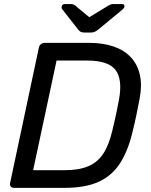

<svg xmlns="http://www.w3.org/2000/svg" viewBox="-20 -907 729 927"><path d="M47.4 0Q37.3 0 32 -6.4Q26.7 -12.7 28.7 -22.9L167.5 -676.3Q169.5 -687.3 177.4 -693.6Q185.3 -700 195.4 -700H410.6Q477.7 -700 528.8 -682.4Q579.9 -664.8 612 -630.3Q644.1 -595.8 655.4 -545.1Q666.6 -494.4 653.8 -429.1Q645.2 -384.4 638.2 -350.3Q631.2 -316.2 620.2 -271.9Q598.6 -179.6 559.9 -119.3Q521.2 -59 456.9 -29.5Q392.5 0 291.4 0ZM140 -85.3H291.9Q361.1 -85.3 406.2 -104.4Q451.3 -123.4 478.8 -165.4Q506.3 -207.4 522.2 -276Q529.4 -305.8 534.5 -328.4Q539.6 -351 544.1 -373.3Q548.6 -395.6 554.2 -425Q572.6 -522.3 538.3 -568.5Q503.9 -614.7 400.1 -614.7H253.1ZM386.7 -750Q378.9 -750 371.9 -752.5Q364.9 -754.9 356.9 -764.9L281.5 -860.9Q275.9 -867.6 277.9 -875.6Q280.1 -887.5 293.6 -887.5H321.7Q328.4 -887.5 333.5 -885.7Q338.5 -883.9 342.8 -880.5L411.2 -823.9L504.1 -880.5Q510.2 -883.9 515.3 -885.7Q520.4 -887.5 527.2 -887.5H569.6Q581.6 -887.5 581 -876.4Q580.6 -869.2 572.2 -861.7L455.3 -764.9Q442.5 -754.9 435.1 -752.5Q427.7 -750 419.2 -750Z"/></svg>

Font: Rubik Light
Style: Italic
Weight: 300
Italic angle: -12°
Designer: Hubert and Fischer
Foundry: Hubert and Fischer
Version: Version 2.300;gftools[0.9.30]